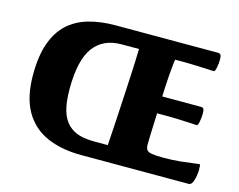

<svg xmlns="http://www.w3.org/2000/svg" viewBox="-91 -776 1139 914"><g transform="rotate(15 478.5 -319.5)"><path d="M375.8 0Q277.4 0 205.3 -31.6Q133.2 -63.1 93.7 -131.7Q54.2 -200.3 54.2 -310.1Q54.2 -401.3 75.9 -464.3Q97.7 -527.4 139 -565.9Q180.2 -604.3 239.5 -621.7Q298.7 -639 373.1 -639H878.1Q887.7 -639 891.5 -632.7Q895.2 -626.5 895.2 -610.6Q895.2 -591.3 891.2 -570.3Q887.2 -549.2 880.5 -549.2Q877.2 -549.2 853.3 -550.5Q829.4 -551.7 793.7 -553.1Q757.9 -554.5 717.2 -554.5H689.4Q687.4 -546 685.2 -524.3Q683 -502.6 680.8 -474.8Q678.7 -447.1 677.2 -419.4Q675.7 -391.7 675.2 -369.4H865.7Q875.2 -369.4 879 -363.5Q882.8 -357.6 882.8 -341.8Q882.8 -322.4 878.9 -301.1Q875 -279.8 868.2 -279.8Q864.7 -279.8 842.1 -281.5Q819.4 -283.1 782.8 -284.3Q746.2 -285.6 698.6 -285.6H672.2Q671.8 -270.8 670.6 -243.2Q669.5 -215.7 668.3 -185.5Q667 -155.3 667 -130.3Q667 -114.4 673 -105.1Q679 -95.9 698 -92.5Q717 -89.1 755 -89.1Q801.1 -89.1 839.1 -93.1Q877.2 -97.1 901 -100.6Q924.9 -104.1 928.9 -104.1Q933.2 -104.1 933.9 -98.2Q934.7 -92.3 934.7 -75.7Q934.7 -66.7 932.1 -48.3Q929.4 -29.9 922.9 -14.9Q916.4 0 904.1 0ZM419.9 -78.5H484.6Q487.6 -120.6 491 -178Q494.4 -235.5 498 -301.1Q501.6 -366.8 505 -433Q508.4 -499.3 509.8 -559H424.3Q333 -559 286.4 -495.1Q239.8 -431.3 239.8 -290.3Q239.8 -226.3 251.9 -184.6Q264 -142.9 289.6 -118.5Q314.2 -95.7 345.7 -87.1Q377.1 -78.5 419.9 -78.5Z"/></g></svg>

Font: Briem Hand Thin
Style: Regular
Weight: 100
Designer: Gunnlaugur SE Briem, Eben Sorkin
Foundry: Sorkin Type Co.
Version: Version 1.003